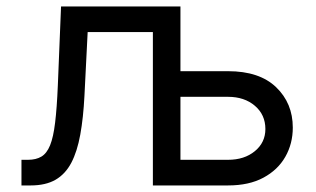

<svg xmlns="http://www.w3.org/2000/svg" viewBox="-20 -565 963 585"><path d="M45.4 0V-78.1H65.4Q89.8 -78.1 106.2 -87.9Q122.6 -97.7 132.6 -122.3Q142.6 -147 147.9 -191.2Q153.3 -235.4 156.2 -304.2L166 -545.4H445.8V-467.3H247.1L237.3 -272.9Q233.9 -206.1 224.6 -154.8Q215.3 -103.5 197.3 -69.1Q179.2 -34.7 149.2 -17.3Q119.1 0 73.7 0ZM518.6 -348.1H674.8Q770.5 -348.1 821.3 -299.3Q872.1 -250.5 872.1 -176.3Q872.1 -127.4 849.4 -87.4Q826.7 -47.4 782.7 -23.7Q738.8 0 674.8 0H445.8V-545.4H529.8V-78.1H674.8Q724.6 -78.1 756.6 -104.5Q788.6 -130.9 788.6 -171.9Q788.6 -215.3 756.6 -242.7Q724.6 -270 674.8 -270H518.6Z"/></svg>

Font: Sahel VF Regular
Style: Regular
Weight: 400
Foundry: Saber Rastikerdar (saber.rastikerdar@gmail.com)
Version: Version 3.4.0